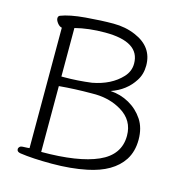

<svg xmlns="http://www.w3.org/2000/svg" viewBox="-106 -805 862 910"><g transform="rotate(15 325.0 -350.5)"><path d="M108 -627Q96 -629 86 -642Q76 -655 76 -665Q76 -675 84 -679Q127 -696 204 -702.5Q281 -709 340 -709Q399 -709 448 -688Q541 -649 541 -557Q541 -514 520 -482Q482 -422 409 -397Q459 -394 501.5 -370Q544 -346 570.5 -306Q597 -266 597 -208Q597 -150 570 -108Q521 -33 399 -8Q322 8 228 8Q134 8 73 -1Q55 -4 55 -17Q55 -24 60.5 -29Q66 -34 74.5 -34Q83 -34 96 -35L108 -36ZM483 -551Q483 -658 313 -658Q232 -658 166 -641V-403H179Q246 -403 314 -412Q405 -429 456 -484Q483 -513 483 -551ZM326 -363Q243 -363 166 -356V-33Q347 -33 443 -75.5Q539 -118 539 -212Q539 -288 472 -328Q417 -361 346 -363Z"/></g></svg>

Font: LXGW WenKai Lite Light
Style: Regular
Weight: 300
Designer: LXGW / Fontworks Inc.
Foundry: LXGW / Fontworks Inc.
Version: Version 1.511; March 25, 2025